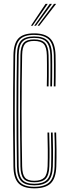

<svg xmlns="http://www.w3.org/2000/svg" viewBox="-20 -980 354 1006"><path d="M159.8 6.8Q102 6.8 76.8 -19.9Q51.5 -46.5 50.5 -107.5Q49 -202 48.6 -303.2Q48.2 -404.5 48.8 -503.6Q49.2 -602.8 50.5 -691.2Q51.5 -752.5 76.6 -778.9Q101.8 -805.2 158.5 -805.2Q215 -805.2 242.1 -779.2Q269.2 -753.2 271 -691.2Q271.5 -674.5 271.6 -642.6Q271.8 -610.8 271.5 -578.4Q271.2 -546 270.8 -527.2H261.8Q262.2 -543.8 262.5 -576Q262.8 -608.2 262.6 -641Q262.5 -673.8 262 -691Q260 -750.2 235 -773.8Q210 -797.2 158.5 -797.2Q105.8 -797.2 83.1 -772.6Q60.5 -748 59.5 -691Q55.2 -398.5 59.5 -107.5Q60.5 -50.2 83.6 -25.8Q106.8 -1.2 159.5 -1.2Q213.8 -1.2 238.9 -25.4Q264 -49.5 266 -107.5Q267.2 -150.8 267.1 -195.6Q267 -240.5 265 -285.5H274.2Q275.5 -244.8 276 -199.5Q276.5 -154.2 275 -107.5Q273 -45.8 245.9 -19.5Q218.8 6.8 159.8 6.8ZM159.5 -9Q111.2 -9 90.4 -31.5Q69.5 -54 68.8 -108.5Q66.5 -251 66.5 -401.4Q66.5 -551.8 68.8 -691Q69.5 -745 90.2 -767.1Q111 -789.2 158.5 -789.2Q206.5 -789.2 228.8 -767.5Q251 -745.8 252.8 -690.8Q253.2 -679.8 253.4 -658.1Q253.5 -636.5 253.5 -611.2Q253.5 -586 253.2 -563.4Q253 -540.8 252.5 -527.2H243.5Q244 -549.2 244.2 -580Q244.5 -610.8 244.4 -640.9Q244.2 -671 243.8 -690.8Q242.5 -738.5 223.5 -760Q204.5 -781.5 158.5 -781.5Q115.2 -781.5 96.9 -761.1Q78.5 -740.8 77.8 -691Q75.8 -549.2 75.8 -400Q75.8 -250.8 77.8 -108Q78.5 -58 97.2 -37.5Q116 -17 159.5 -17Q204 -17 225 -36.9Q246 -56.8 247.8 -108Q249 -151.2 248.6 -194.5Q248.2 -237.8 247 -285.5H256Q257.2 -244.5 257.8 -199.1Q258.2 -153.8 256.8 -107.8Q255 -52.5 231.8 -30.8Q208.5 -9 159.5 -9ZM159.5 -25Q120 -25 103.9 -43.6Q87.8 -62.2 87 -108.2Q85.5 -201.2 85 -301.1Q84.5 -401 85 -500.2Q85.5 -599.5 87 -691Q87.8 -737 103.8 -755.2Q119.8 -773.5 158.5 -773.5Q199 -773.5 216.2 -754.6Q233.5 -735.8 234.5 -690.5Q235 -669 235.2 -639Q235.5 -609 235.2 -579Q235 -549 234.5 -527.2H225.2Q226 -549.5 226.1 -581.1Q226.2 -612.8 226.1 -642.6Q226 -672.5 225.5 -689.5Q224.5 -732 209.6 -748.8Q194.8 -765.5 158.5 -765.5Q124 -765.5 110.4 -749.4Q96.8 -733.2 96 -691Q90.5 -394.8 96 -108.2Q96.8 -66 110.8 -49.4Q124.8 -32.8 159.5 -32.8Q195.2 -32.8 211.6 -48.9Q228 -65 229.5 -109.2Q230.8 -149.5 230.4 -195.5Q230 -241.5 228.8 -285.5H237.8Q239 -246.8 239.6 -200.1Q240.2 -153.5 238.5 -108.2Q237 -61.8 219 -43.4Q201 -25 159.5 -25ZM142 -845 218.8 -959.8H230L150.8 -845ZM176.8 -845 263 -959.8H274.2L185.8 -845ZM159.2 -845 240.8 -959.8H252.2L168.2 -845Z"/></svg>

Font: Big Shoulders Inline Display Light
Style: Regular
Weight: 300
Designer: Patric King
Foundry: XO Type Co
Version: Version 1.000